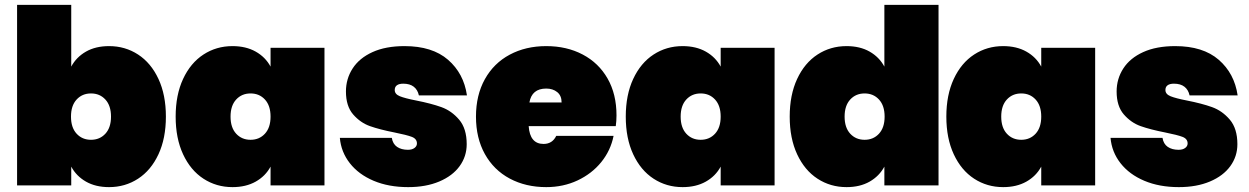

<svg xmlns="http://www.w3.org/2000/svg" viewBox="-20 -760 5118 787"><path d="M427 -571Q493 -571 546 -536.5Q599 -502 629.5 -436.5Q660 -371 660 -282Q660 -193 629.5 -127.5Q599 -62 546 -27.5Q493 7 427 7Q372 7 332.5 -15.5Q293 -38 272 -77V0H50V-740H272V-487Q293 -526 332.5 -548.5Q372 -571 427 -571ZM353 -377Q317 -377 294 -352Q271 -327 271 -282Q271 -237 294 -212Q317 -187 353 -187Q389 -187 412 -212Q435 -237 435 -282Q435 -327 412 -352Q389 -377 353 -377Z M933 -571Q988 -571 1028 -548.5Q1068 -526 1089 -487V-564H1310V0H1089V-77Q1068 -38 1028 -15.5Q988 7 933 7Q867 7 814 -27.5Q761 -62 730.5 -127.5Q700 -193 700 -282Q700 -371 730.5 -436.5Q761 -502 814 -536.5Q867 -571 933 -571ZM1007 -377Q971 -377 948 -352Q925 -327 925 -282Q925 -237 948 -212Q971 -187 1007 -187Q1043 -187 1066 -212Q1089 -237 1089 -282Q1089 -327 1066 -352Q1043 -377 1007 -377Z M1373 -195H1586Q1590 -170 1607.5 -158Q1625 -146 1652 -146Q1669 -146 1679 -153.5Q1689 -161 1689 -172Q1689 -191 1668 -199Q1647 -207 1597 -217Q1536 -229 1496.5 -243Q1457 -257 1427.5 -291Q1398 -325 1398 -385Q1398 -437 1425.5 -479.5Q1453 -522 1507 -546.5Q1561 -571 1638 -571Q1752 -571 1816.5 -515Q1881 -459 1894 -369H1697Q1692 -392 1676 -404.5Q1660 -417 1633 -417Q1616 -417 1607 -410.5Q1598 -404 1598 -391Q1598 -374 1619 -365.5Q1640 -357 1686 -348Q1747 -336 1789 -321Q1831 -306 1862 -269.5Q1893 -233 1893 -169Q1893 -119 1864 -79Q1835 -39 1780.5 -16Q1726 7 1653 7Q1573 7 1511.5 -19Q1450 -45 1414 -91Q1378 -137 1373 -195Z M2504 -243H2147Q2152 -170 2208 -170Q2244 -170 2260 -203H2495Q2483 -143 2444.5 -95.5Q2406 -48 2347.5 -20.5Q2289 7 2219 7Q2135 7 2069.5 -28Q2004 -63 1967.5 -128.5Q1931 -194 1931 -282Q1931 -370 1967.5 -435.5Q2004 -501 2069.5 -536Q2135 -571 2219 -571Q2303 -571 2368.5 -536.5Q2434 -502 2470.5 -438Q2507 -374 2507 -287Q2507 -264 2504 -243ZM2282 -340Q2282 -368 2264 -382.5Q2246 -397 2219 -397Q2160 -397 2150 -340Z M2778 -571Q2833 -571 2873 -548.5Q2913 -526 2934 -487V-564H3155V0H2934V-77Q2913 -38 2873 -15.5Q2833 7 2778 7Q2712 7 2659 -27.5Q2606 -62 2575.5 -127.5Q2545 -193 2545 -282Q2545 -371 2575.5 -436.5Q2606 -502 2659 -536.5Q2712 -571 2778 -571ZM2852 -377Q2816 -377 2793 -352Q2770 -327 2770 -282Q2770 -237 2793 -212Q2816 -187 2852 -187Q2888 -187 2911 -212Q2934 -237 2934 -282Q2934 -327 2911 -352Q2888 -377 2852 -377Z M3450 -571Q3505 -571 3544.5 -548.5Q3584 -526 3605 -487V-740H3827V0H3605V-77Q3584 -38 3544.5 -15.5Q3505 7 3450 7Q3384 7 3331 -27.5Q3278 -62 3247.5 -127.5Q3217 -193 3217 -282Q3217 -371 3247.5 -436.5Q3278 -502 3331 -536.5Q3384 -571 3450 -571ZM3524 -377Q3488 -377 3465 -352Q3442 -327 3442 -282Q3442 -237 3465 -212Q3488 -187 3524 -187Q3560 -187 3583 -212Q3606 -237 3606 -282Q3606 -327 3583 -352Q3560 -377 3524 -377Z M4092 -571Q4147 -571 4187 -548.5Q4227 -526 4248 -487V-564H4469V0H4248V-77Q4227 -38 4187 -15.5Q4147 7 4092 7Q4026 7 3973 -27.5Q3920 -62 3889.5 -127.5Q3859 -193 3859 -282Q3859 -371 3889.5 -436.5Q3920 -502 3973 -536.5Q4026 -571 4092 -571ZM4166 -377Q4130 -377 4107 -352Q4084 -327 4084 -282Q4084 -237 4107 -212Q4130 -187 4166 -187Q4202 -187 4225 -212Q4248 -237 4248 -282Q4248 -327 4225 -352Q4202 -377 4166 -377Z M4532 -195H4745Q4749 -170 4766.5 -158Q4784 -146 4811 -146Q4828 -146 4838 -153.5Q4848 -161 4848 -172Q4848 -191 4827 -199Q4806 -207 4756 -217Q4695 -229 4655.5 -243Q4616 -257 4586.5 -291Q4557 -325 4557 -385Q4557 -437 4584.5 -479.5Q4612 -522 4666 -546.5Q4720 -571 4797 -571Q4911 -571 4975.5 -515Q5040 -459 5053 -369H4856Q4851 -392 4835 -404.5Q4819 -417 4792 -417Q4775 -417 4766 -410.5Q4757 -404 4757 -391Q4757 -374 4778 -365.5Q4799 -357 4845 -348Q4906 -336 4948 -321Q4990 -306 5021 -269.5Q5052 -233 5052 -169Q5052 -119 5023 -79Q4994 -39 4939.5 -16Q4885 7 4812 7Q4732 7 4670.5 -19Q4609 -45 4573 -91Q4537 -137 4532 -195Z"/></svg>

Font: Poppins Black A&M
Style: Regular
Weight: 900
Designer: Ninad Kale (Devanagari), Jonny Pinhorn (Latin)
Foundry: Indian Type Foundry
Version: 4.004